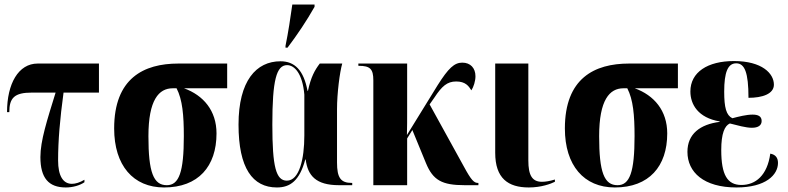

<svg xmlns="http://www.w3.org/2000/svg" viewBox="-20 -816 3473 846"><path d="M270 10C301 10 332 1 352 -13V-24C332 -12 313 -6 297 -6C258 -6 236 -41 236 -109C236 -197 244 -290 260 -408H416V-536H146C61 -536 11 -447 11 -322H21C21 -385 44 -408 120 -408H225C187 -285 158 -196 158 -124C158 -32 194 10 270 10Z M703 10C854 10 934 -83 934 -228C934 -329 876 -396 791 -427H981V-536H766C613 -536 483 -471 483 -250C483 -87 567 10 703 10ZM715 0C656 0 634 -57 634 -216C634 -376 680 -427 741 -427H758C784 -377 790 -308 790 -216C790 -58 769 0 715 0Z M1238 -606H1247C1290 -663 1331 -724 1366 -786V-796H1268C1260 -739 1250 -672 1238 -614ZM1200 10C1259 10 1300 -20 1325 -113H1327C1336 -42 1372 0 1474 0H1532V-10H1530C1481 -10 1465 -33 1465 -100V-335C1465 -405 1477 -498 1488 -536H1389C1367 -507 1350 -477 1337 -416H1335C1318 -507 1278 -546 1216 -546C1109 -546 1031 -460 1031 -267C1031 -75 1093 10 1200 10ZM1244 -20C1196 -20 1180 -81 1180 -267C1180 -463 1198 -529 1245 -529C1277 -529 1313 -493 1321 -399V-219C1321 -116 1299 -20 1244 -20Z M1625 0H1774V-206L1797 -243L1857 -97C1888 -22 1927 0 2028 0H2088V-10H2086C2069 -10 2057 -21 2024 -82L1873 -356L1894 -386C1927 -436 1950 -457 1990 -457C2031 -457 2045 -437 2057 -418C2067 -433 2075 -459 2075 -480C2075 -516 2053 -540 2017 -540C1982 -540 1956 -516 1908 -440L1773 -221C1774 -252 1774 -293 1774 -323V-536H1559V-526H1561C1611 -526 1625 -512 1625 -462Z M2310 10C2365 10 2407 -6 2425 -15V-25C2402 -18 2384 -15 2368 -15C2325 -15 2308 -43 2308 -109V-536H2162V-143C2162 -30 2219 10 2310 10Z M2689 10C2840 10 2920 -83 2920 -228C2920 -329 2862 -396 2777 -427H2967V-536H2752C2599 -536 2469 -471 2469 -250C2469 -87 2553 10 2689 10ZM2701 0C2642 0 2620 -57 2620 -216C2620 -376 2666 -427 2727 -427H2744C2770 -377 2776 -308 2776 -216C2776 -58 2755 0 2701 0Z M3225 10C3355 10 3408 -46 3408 -98C3408 -121 3397 -135 3374 -139C3361 -43 3309 -1 3247 -1C3185 -1 3158 -45 3158 -155C3158 -228 3173 -262 3196 -272C3228 -264 3266 -253 3293 -253C3320 -253 3336 -263 3336 -283C3336 -304 3320 -311 3296 -311C3268 -311 3234 -302 3207 -295C3180 -308 3171 -342 3171 -412C3171 -498 3187 -537 3224 -537C3261 -537 3278 -497 3278 -385C3339 -385 3390 -402 3390 -443C3390 -492 3338 -547 3214 -547C3098 -547 3022 -498 3022 -413C3022 -356 3056 -297 3151 -281V-279C3065 -268 3009 -226 3009 -147C3009 -57 3081 10 3225 10Z"/></svg>

Font: Noto Serif Display Condensed Extra
Style: Regular
Weight: 800
Width: 3
Designer: Monotype Design Team
Foundry: Monotype Imaging Inc.
Version: Version 1.900